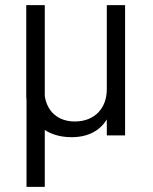

<svg xmlns="http://www.w3.org/2000/svg" viewBox="-20 -526 594 746"><path d="M395 -506V-179C395 -105 347 -54 271 -54C206 -54 163 -92 154 -153V-506H82V-158C82 -151 82 -144 83 -138V200H154V-21C183 -2 219 7 258 7C322 7 368 -18 395 -62V0H466V-506Z"/></svg>

Font: Arthouse Owned
Style: Regular
Weight: 400
Designer: Jeremy Tribby
Foundry: Tribby Type
Version: Version 1.000;PS 001.000;hotconv 1.0.88;makeotf.lib2.5.64775